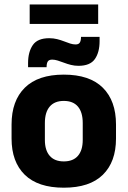

<svg xmlns="http://www.w3.org/2000/svg" viewBox="-20 -849 587 883"><path d="M116.5 -738.8V-828.6H431.5V-738.8ZM273.4 14.2Q154.7 14.2 93.9 -45.2Q33.2 -104.6 33.2 -211.9V-276.5Q33.2 -385.4 94.1 -445.6Q155 -505.8 273.4 -505.8Q392.2 -505.8 452.9 -445.6Q513.5 -385.4 513.5 -276.5V-211.9Q513.5 -104.6 453 -45.2Q392.6 14.2 273.4 14.2ZM273.4 -106.7Q316.2 -106.7 338.3 -132.3Q360.5 -157.9 360.5 -205.5V-283.2Q360.5 -332.8 338.3 -358.9Q316.2 -384.9 273.4 -384.9Q231 -384.9 208.7 -358.9Q186.4 -332.8 186.4 -283.2V-205.5Q186.4 -157.9 208.7 -132.3Q231 -106.7 273.4 -106.7ZM341 -546.3Q323 -546.3 306.2 -550.5Q289.4 -554.7 274.2 -560.6Q258.9 -566.4 245.3 -570.6Q231.6 -574.8 220 -574.8Q205.8 -574.8 200.2 -566.9Q194.6 -558.9 194.3 -542.6V-540.1H109.1V-559.2Q109.1 -609.7 130.7 -641.5Q152.3 -673.3 206.3 -673.3Q225.8 -673.3 242.8 -669Q259.8 -664.7 274.6 -658.9Q289.4 -653.1 302.6 -648.8Q315.9 -644.6 327.5 -644.6Q341.5 -644.6 346.8 -652.8Q352.2 -661 352.5 -677V-679.4H438V-659.2Q438 -608.5 416.3 -577.4Q394.5 -546.3 341 -546.3Z"/></svg>

Font: Anek Latin Medium
Style: Regular
Weight: 500
Designer: Yesha Goshar
Foundry: Ek Type
Version: Version 1.003